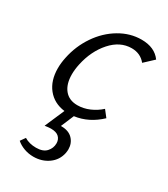

<svg xmlns="http://www.w3.org/2000/svg" viewBox="-168 -501 718 822"><g transform="rotate(30 190.5 -90.0)"><path d="M285 -423Q350 -423 381 -380L336 -338Q310 -370 267 -370Q210 -370 166 -320.5Q122 -271 106 -197Q100 -169 100 -145Q100 -97 122.5 -69.5Q145 -42 186 -42Q216 -42 245 -54.5Q274 -67 297 -88L322 -56Q266 -3 197 6L170 70H172Q209 70 228.5 90.5Q248 111 248 141Q248 148 246 160Q238 198 206.5 220.5Q175 243 133 243Q109 243 87 235Q65 227 49 213L66 189Q90 204 124 204Q158 204 174.5 186Q191 168 191 144Q191 125 178.5 113Q166 101 139 101Q129 101 109 104L151 7Q97 0 66 -38.5Q35 -77 35 -138Q35 -164 41 -192Q54 -256 90 -309Q126 -362 177.5 -392.5Q229 -423 285 -423Z"/></g></svg>

Font: LXGW Bright GB
Style: Italic
Weight: 400
Italic angle: -12°
Designer: Christian Thalmann (Catharsis Fonts)
Foundry: LXGW / Christian Thalmann (Catharsis Fonts) / Fontworks Inc.
Version: Version 5.510